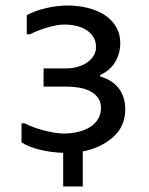

<svg xmlns="http://www.w3.org/2000/svg" viewBox="-20 -557 540 696"><path d="M434 -160Q434 -99 390 -60Q346 -21 280 -8V119H209V-3Q167 -4 125.5 -14Q84 -24 58 -41V-110H70Q84 -102 102.5 -95.5Q121 -89 140 -84Q159 -79 177.5 -76Q196 -73 211 -73Q239 -73 263.5 -79Q288 -85 306.5 -96.5Q325 -108 335.5 -125.5Q346 -143 346 -166Q346 -187 336 -201.5Q326 -216 308.5 -225.5Q291 -235 268.5 -239Q246 -243 222 -243H138V-309H220Q239 -309 258.5 -314Q278 -319 293.5 -329Q309 -339 318.5 -353.5Q328 -368 328 -387Q328 -408 318 -423.5Q308 -439 292 -449Q276 -459 255.5 -463.5Q235 -468 214 -468Q188 -468 152.5 -457.5Q117 -447 89 -433H77V-502Q109 -519 148.5 -528Q188 -537 226 -537Q263 -537 297.5 -528.5Q332 -520 358 -503.5Q384 -487 400 -461Q416 -435 416 -401Q416 -364 398 -333Q380 -302 343 -285V-280Q389 -266 411.5 -235.5Q434 -205 434 -160Z"/></svg>

Font: D2Coding
Style: Regular
Weight: 400
Monospace: yes
Designer: Yong-Rak Park; Jeong-Hwan Yoon; Sang-Min Lee;
Foundry: NHN Corporation
Version: Version 1.3.2; Build 20180524